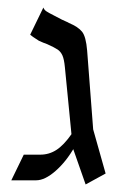

<svg xmlns="http://www.w3.org/2000/svg" viewBox="-20 -476 345 509"><path d="M173 -84 152 -298Q150 -319 145.5 -329Q141 -339 133 -344.5Q125 -350 105 -359Q96 -362 83 -368Q64 -380 60 -384L95 -456Q97 -450 103 -446Q109 -442 122 -435.5Q135 -429 144 -424Q150 -421 155 -419Q160 -417 163 -415Q187 -405 197.5 -392Q208 -379 211 -342L227 -133L260 -16L207 13ZM43 -66H87Q110 -66 129.5 -78.5Q149 -91 170 -121L178 -87Q156 -48 127.5 -23Q99 2 76 2H10Z"/></svg>

Font: BellefairVN
Style: Regular
Weight: 400
Designer: Nick Shinn, Liron Lavi Turkenic
Foundry: Shinntype
Version: Version 1.003